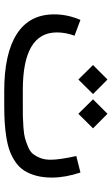

<svg xmlns="http://www.w3.org/2000/svg" viewBox="170 -698 528 908"><g transform="rotate(90 434.0 -244.0)"><path d="M476.1 0H410.2Q233.4 0 140.6 -59.6Q47.9 -119.1 47.9 -236.3Q47.9 -299.3 74.2 -360.4L148.9 -332.5Q133.3 -291 133.3 -248.5Q133.8 -87.9 405.3 -87.9H472.7Q510.7 -87.9 530 -88.1Q549.3 -88.4 582.5 -90.8Q615.7 -93.3 633.1 -98.1Q650.4 -103 673.3 -112.3Q696.3 -121.6 707.5 -135.5Q718.8 -149.4 727.1 -170.4Q735.4 -191.4 735.4 -218.8Q735.4 -262.7 717.8 -340.8L795.9 -360.4Q819.8 -288.1 819.8 -226.1Q819.8 -184.6 811 -151.6Q802.2 -118.7 787.1 -95Q772 -71.3 747.6 -54.2Q723.1 -37.1 696 -26.9Q668.9 -16.6 631.8 -10.5Q594.7 -4.4 558.6 -2.2Q522.5 0 476.1 0ZM449.7 -419.9 518.1 -488.3 586.9 -419.9 518.1 -350.6ZM287.6 -419.9 356 -488.3 424.8 -419.9 356 -350.6Z"/></g></svg>

Font: Vazir WOL
Style: WOL
Weight: 400
Foundry: Based on Dejavu fonts, by Saber Rastikerdar
Version: Version 26.0.0